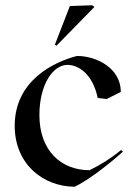

<svg xmlns="http://www.w3.org/2000/svg" viewBox="-20 -697 507 731"><path d="M352 -324 386 -320 440 -347C440 -438 347 -484 273 -484C181 -460 36 -388 36 -218C36 -72 144 13 264 14C325 -14 428 -100 448 -120L441 -126C404 -95 364 -70 321 -49C213 -49 130 -123 130 -259C130 -374 181 -450 237 -450C278 -450 333 -416 352 -324ZM195 -523 339 -670V-671L331 -677L246 -674L189 -527Z"/></svg>

Font: Mazius Display
Style: Regular
Weight: 400
Designer: Alberto Casagrande & Collletttivo
Foundry: Collletttivo
Version: Version 2.000;Glyphs 3.2 (3217)